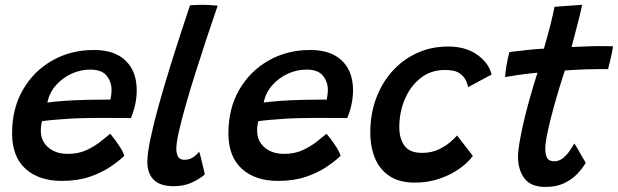

<svg xmlns="http://www.w3.org/2000/svg" viewBox="-20 -736 2504 778"><path d="M483.5 -104.5Q463 -84.5 428.2 -60.8Q393.5 -37 344.2 -20Q295 -3 230 -3Q137.5 -3 83.2 -52.2Q29 -101.5 29 -195.5Q29 -296.5 73 -372.5Q117 -448.5 192.2 -491Q267.5 -533.5 360.5 -533.5Q444.5 -533.5 489.2 -490Q534 -446.5 534 -370.5Q534 -314 510.5 -257.5Q504.5 -257.5 482.2 -257.8Q460 -258 430.5 -258Q401 -258 372.5 -258Q344 -258 325.5 -257.5Q294.5 -257 260.2 -255Q226 -253 196.5 -250.2Q167 -247.5 150.5 -245Q145.5 -229 145.5 -205.5Q145.5 -164.5 175.8 -138.5Q206 -112.5 255 -112.5Q298 -112.5 331.5 -128.2Q365 -144 388.8 -163.5Q412.5 -183 426.5 -194Q430 -190.5 442.2 -174.5Q454.5 -158.5 467 -139Q479.5 -119.5 483.5 -104.5ZM172 -320.5Q191.5 -323.5 236.2 -327Q281 -330.5 335 -331.5Q366.5 -332 394.2 -332.2Q422 -332.5 427.5 -332.5Q429.5 -341 430.8 -352Q432 -363 432 -374Q431.5 -405 411.8 -429.5Q392 -454 345.5 -454Q306 -454 269.2 -437Q232.5 -420 206.2 -390Q180 -360 172 -320.5Z M810 -29.5Q793 -13.5 760 2.5Q727 18.5 684 18.5Q629 18.5 603 -7.5Q577 -33.5 577 -79.5Q577 -114 589.8 -174.5Q602.5 -235 623 -308.5Q643.5 -382 667 -458Q690.5 -534 712.5 -601.2Q734.5 -668.5 750 -714.5Q778.5 -716.5 801 -716.5Q816 -716.5 830.8 -715.5Q845.5 -714.5 862 -713Q840.5 -651 817.5 -581.2Q794.5 -511.5 772.5 -442.2Q750.5 -373 733 -311.5Q715.5 -250 705 -203.5Q694.5 -157 694.5 -133.5Q694.5 -113 701.8 -100.8Q709 -88.5 727.5 -88.5Q746.5 -88.5 761 -97.8Q775.5 -107 787 -121.5Q789.5 -115.5 794.5 -95Q799.5 -74.5 804.2 -54.5Q809 -34.5 810 -29.5Z M1360 -104.5Q1339.5 -84.5 1304.8 -60.8Q1270 -37 1220.8 -20Q1171.5 -3 1106.5 -3Q1014 -3 959.8 -52.2Q905.5 -101.5 905.5 -195.5Q905.5 -296.5 949.5 -372.5Q993.5 -448.5 1068.8 -491Q1144 -533.5 1237 -533.5Q1321 -533.5 1365.8 -490Q1410.5 -446.5 1410.5 -370.5Q1410.5 -314 1387 -257.5Q1381 -257.5 1358.8 -257.8Q1336.5 -258 1307 -258Q1277.5 -258 1249 -258Q1220.5 -258 1202 -257.5Q1171 -257 1136.8 -255Q1102.5 -253 1073 -250.2Q1043.5 -247.5 1027 -245Q1022 -229 1022 -205.5Q1022 -164.5 1052.2 -138.5Q1082.5 -112.5 1131.5 -112.5Q1174.5 -112.5 1208 -128.2Q1241.5 -144 1265.2 -163.5Q1289 -183 1303 -194Q1306.5 -190.5 1318.8 -174.5Q1331 -158.5 1343.5 -139Q1356 -119.5 1360 -104.5ZM1048.5 -320.5Q1068 -323.5 1112.8 -327Q1157.5 -330.5 1211.5 -331.5Q1243 -332 1270.8 -332.2Q1298.5 -332.5 1304 -332.5Q1306 -341 1307.2 -352Q1308.5 -363 1308.5 -374Q1308 -405 1288.2 -429.5Q1268.5 -454 1222 -454Q1182.5 -454 1145.8 -437Q1109 -420 1082.8 -390Q1056.5 -360 1048.5 -320.5Z M1896 -104.5Q1878.5 -79.5 1844.5 -54.5Q1810.5 -29.5 1763.5 -12.8Q1716.5 4 1661 4Q1598.5 4 1558.5 -22.5Q1518.5 -49 1499.5 -95Q1480.5 -141 1480.5 -199.5Q1480.5 -272 1503.2 -335Q1526 -398 1568.2 -445.8Q1610.5 -493.5 1668.5 -520.5Q1726.5 -547.5 1796.5 -547.5Q1866 -547.5 1913 -514.8Q1960 -482 1972 -434L1877 -383Q1876 -390 1869.5 -406.8Q1863 -423.5 1843.5 -438Q1824 -452.5 1784 -452.5Q1725.5 -452.5 1684 -419.5Q1642.5 -386.5 1620.2 -333.5Q1598 -280.5 1598 -220.5Q1598 -175 1618.8 -145.8Q1639.5 -116.5 1690.5 -116.5Q1729 -116.5 1759 -131.2Q1789 -146 1808 -163.2Q1827 -180.5 1832 -187Z M2353.5 -76.5Q2340.5 -54 2319.2 -31.5Q2298 -9 2266.2 6.2Q2234.5 21.5 2190.5 21.5Q2130.5 21.5 2104.8 -13.5Q2079 -48.5 2079 -101Q2079 -123 2085 -158.2Q2091 -193.5 2100.2 -234.2Q2109.5 -275 2120.5 -315.2Q2131.5 -355.5 2141.5 -388.8Q2151.5 -422 2158 -441.5Q2111 -437 2074.5 -431.5Q2038 -426 2026.5 -423.5Q2028 -443 2031.5 -464.8Q2035 -486.5 2038.8 -503.2Q2042.5 -520 2044 -525Q2073.5 -528.5 2110.2 -532.8Q2147 -537 2184 -539Q2190.5 -562 2197.5 -586.8Q2204.5 -611.5 2210.5 -635.5Q2215.5 -655.5 2220 -675.5Q2224.5 -695.5 2227 -708.5L2339 -716.5Q2338 -710.5 2330.8 -679.8Q2323.5 -649 2313.5 -612Q2309.5 -596.5 2305 -579.5Q2300.5 -562.5 2296 -545.5Q2311.5 -546 2334 -547Q2356.5 -548 2370 -548.5Q2404 -549.5 2431.2 -549Q2458.5 -548.5 2464 -548.5Q2462 -531 2455.5 -503.2Q2449 -475.5 2444 -456Q2439 -456 2410.2 -456Q2381.5 -456 2353.5 -455Q2334 -454.5 2310.8 -453Q2287.5 -451.5 2269 -450.5Q2260 -424.5 2246.8 -380.8Q2233.5 -337 2220.2 -288.2Q2207 -239.5 2198.2 -197.5Q2189.5 -155.5 2189.5 -133.5Q2189.5 -109.5 2197 -96Q2204.5 -82.5 2225.5 -82.5Q2245 -82.5 2260.8 -95Q2276.5 -107.5 2288 -124.5Q2299.5 -141.5 2307 -154.5Q2310.5 -150.5 2320.8 -132.8Q2331 -115 2341 -97.5Q2351 -80 2353.5 -76.5Z"/></svg>

Font: Grandstander Medium
Style: Italic
Weight: 500
Italic angle: -15°
Designer: Tyler Finck
Foundry: Etcetera Type Co
Version: Version 1.200; ttfautohint (v1.8.3)